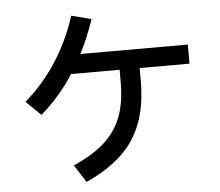

<svg xmlns="http://www.w3.org/2000/svg" viewBox="-57 -879 1113 972"><g transform="rotate(-5 500.0 -392.5)"><path d="M915 -618V-521H662V-459Q662 -334 628.5 -243.5Q595 -153 525.5 -87Q456 -21 344 30L287 -59Q388 -103 447.5 -158Q507 -213 533.5 -285.5Q560 -358 560 -458V-521H313Q247 -416 146 -328L71 -401Q257 -561 340 -815L441 -789Q406 -688 369 -618Z"/></g></svg>

Font: IBM Plex Sans JP Medium
Style: Regular
Weight: 500
Designer: Mike Abbink; Paul van der Laan; Pieter van Rosmalen; Wujin Sim; Yejin Wi; Jinhee Kim; Boomi Park; Yona Kim; Kichan Ma
Foundry: Sandoll Inc.
Version: Version 1.001